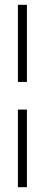

<svg xmlns="http://www.w3.org/2000/svg" viewBox="-20 -749 187 799"><path d="M92 30H54.5V-293H92ZM54.5 -729H92V-408H54.5Z"/></svg>

Font: Emberly Black
Style: Regular
Weight: 900
Designer: Rajesh Rajput
Foundry: Rajesh Rajput
Version: Version 1.000